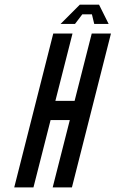

<svg xmlns="http://www.w3.org/2000/svg" viewBox="-20 -812 501 832"><path d="M291.7 0H208.3L282.5 -291.7H199.2L125 0H41.7L210.8 -666.7H294.2L220 -375H303.3L377.5 -666.7H460.8ZM409.2 -791.7 450.8 -708.3H388.3L378.3 -750H336.7L305 -708.3H242.5L325.8 -791.7Z"/></svg>

Font: Yulong
Style: Italic
Weight: 400
Italic angle: -14.25°
Designer: GGBotNet
Foundry: f0n7.com
Version: 1.00